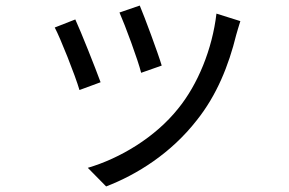

<svg xmlns="http://www.w3.org/2000/svg" viewBox="-20 -596 1040 691"><path d="M483 -576 410 -551C430 -506 477 -379 488 -334L562 -360C549 -404 500 -536 483 -576ZM845 -520 759 -547C744 -419 692 -292 621 -205C539 -102 412 -26 296 8L362 75C474 32 596 -45 688 -163C760 -253 803 -360 830 -470C834 -483 838 -499 845 -520ZM251 -526 177 -497C196 -462 251 -324 266 -272L342 -300C323 -352 271 -483 251 -526Z"/></svg>

Font: Source Han Sans JP
Style: Regular
Weight: 400
Designer: Ryoko NISHIZUKA 西塚涼子 (kana, bopomofo & ideographs); Paul D. Hunt (Latin, Greek & Cyrillic); Sandoll Communications 산돌커뮤니
Foundry: Adobe
Version: Version 2.004;hotconv 1.0.118;makeotfexe 2.5.65603